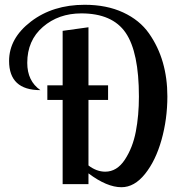

<svg xmlns="http://www.w3.org/2000/svg" viewBox="-20 -770 745 803"><path d="M18 -515Q18 -610 109.5 -680Q201 -750 334 -750Q426 -750 495 -718Q564 -686 603 -630.5Q642 -575 661 -509Q680 -443 680 -367Q680 -272 655.5 -185Q631 -98 586.5 -42.5Q542 13 488 13Q427 13 350 -45V0H242V-352H178V-413H242V-641L350 -656V-413H432V-352H350V-78Q384 -52 420 -52Q469 -52 502 -102Q535 -152 548 -219.5Q561 -287 561 -366Q561 -552 505.5 -633Q450 -714 320 -714Q225 -714 159.5 -657.5Q94 -601 94 -507Q94 -431 149 -393Q18 -393 18 -515Z"/></svg>

Font: Lobster Two
Style: Regular
Weight: 400
Designer: Pablo Impallari
Foundry: Pablo Impallari. www.impallari.com
Version: Version 1.006